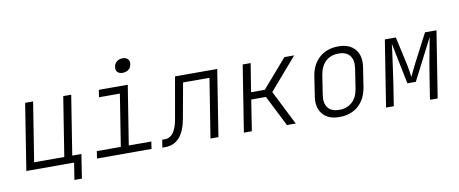

<svg xmlns="http://www.w3.org/2000/svg" viewBox="-75 -1099 3750 1568"><g transform="rotate(-10 1800.0 -315.0)"><path d="M433 140 455 0H59L146 -550H212L134 -59H384L462 -550H528L450 -59H526L495 140Z M645 0 654 -60H853L921 -490H748L757 -550H997L919 -60H1106L1097 0ZM974 -653Q945 -653 930.5 -668.5Q916 -684 920 -711Q924 -738 943.5 -754Q963 -770 992 -770Q1021 -770 1035.5 -754Q1050 -738 1046 -711Q1042 -684 1022.5 -668.5Q1003 -653 974 -653Z M1186 5 1196 -59H1219Q1301 -59 1327 -199L1389 -550H1739L1652 0H1586L1664 -490H1445L1392 -197Q1355 5 1210 5Z M1863 0 1950 -550H2016L1978 -315H2092L2296 -550H2377L2149 -286L2293 0H2220L2091 -256H1969L1929 0Z M2654 10Q2562 10 2516 -45Q2470 -100 2485 -194L2510 -356Q2525 -451 2587 -505.5Q2649 -560 2745 -560Q2837 -560 2883 -504.5Q2929 -449 2914 -356L2889 -194Q2873 -98 2811.5 -44Q2750 10 2654 10ZM2663 -48Q2728 -48 2770 -86Q2812 -124 2823 -194L2848 -356Q2859 -426 2829.5 -464Q2800 -502 2736 -502Q2671 -502 2629.5 -464Q2588 -426 2576 -356L2551 -194Q2540 -124 2569.5 -86Q2599 -48 2663 -48Z M3042 0 3129 -550H3220L3273 -310Q3278 -284 3282.5 -255.5Q3287 -227 3289 -210Q3297 -227 3310 -255Q3323 -283 3337 -310L3462 -550H3557L3470 0H3406L3436 -190Q3444 -245 3455 -304.5Q3466 -364 3476 -417Q3486 -470 3493 -506L3318 -165H3248L3179 -505Q3175 -471 3168 -418.5Q3161 -366 3152.5 -306.5Q3144 -247 3136 -190L3106 0Z"/></g></svg>

Font: JetBrains Mono NL ExtraLight
Style: Italic
Weight: 200
Italic angle: -9°
Monospace: yes
Designer: Philipp Nurullin, Konstantin Bulenkov
Foundry: JetBrains
Version: Version 2.305; ttfautohint (v1.8.4.7-5d5b)